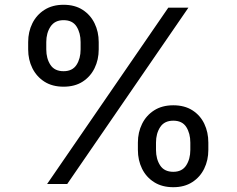

<svg xmlns="http://www.w3.org/2000/svg" viewBox="-20 -759 976 792"><path d="M242.2 -401.4Q195.8 -401.4 163.3 -422.1Q130.9 -442.9 113.5 -477.8Q96.2 -512.7 96.2 -555.2V-585.4Q96.2 -627.9 113.5 -662.8Q130.9 -697.8 163.6 -718.5Q196.3 -739.3 242.2 -739.3Q288.6 -739.3 320.8 -718.5Q353 -697.8 370.1 -662.8Q387.2 -627.9 387.2 -585.4V-555.2Q387.2 -512.7 370.1 -477.8Q353 -442.9 320.8 -422.1Q288.6 -401.4 242.2 -401.4ZM242.2 -465.3Q278.8 -465.3 295.7 -491.5Q312.5 -517.6 312.5 -555.2V-585.4Q312.5 -623 295.9 -649.4Q279.3 -675.8 242.2 -675.8Q206.1 -675.8 188.5 -649.4Q170.9 -623 170.9 -585.4V-555.2Q170.9 -517.6 188 -491.5Q205.1 -465.3 242.2 -465.3ZM694.8 13.2Q648.4 13.2 615.7 -7.6Q583 -28.3 565.9 -63.2Q548.8 -98.1 548.8 -140.6V-170.9Q548.8 -213.4 566.2 -248.3Q583.5 -283.2 616.2 -304Q648.9 -324.7 694.8 -324.7Q741.2 -324.7 773.7 -304Q806.2 -283.2 822.8 -248.3Q839.4 -213.4 839.4 -170.9V-140.6Q839.4 -98.1 822.3 -63.2Q805.2 -28.3 772.9 -7.6Q740.7 13.2 694.8 13.2ZM694.8 -50.3Q731 -50.3 748 -76.7Q765.1 -103 765.1 -140.6V-170.9Q765.1 -208.5 748.5 -234.9Q731.9 -261.2 694.8 -261.2Q658.2 -261.2 640.9 -234.9Q623.5 -208.5 623.5 -170.9V-140.6Q623.5 -103 640.6 -76.7Q657.7 -50.3 694.8 -50.3ZM174.3 0 674.3 -727.5H757.3L257.3 0Z"/></svg>

Font: Inter 20pt
Style: Regular
Weight: 400
Version: Version 4.001;git-66647c0bb